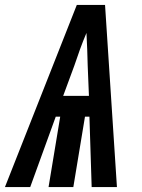

<svg xmlns="http://www.w3.org/2000/svg" viewBox="-52 -755 572 775"><path d="M-32 0 258 -735H372L420 0H318L309 -284H291L244 0H144L191 -284H173L70 0ZM203 -368H307L302 -490Q301 -523 300 -556Q299 -589 297 -622Q283 -589 271 -556Q259 -523 248 -490Z"/></svg>

Font: Iosevka Extrabold Oblique
Style: Regular
Weight: 800
Italic angle: -9°
Monospace: yes
Designer: Belleve Invis
Foundry: Belleve Invis
Version: Version 32.5.0; ttfautohint (v1.8.4)